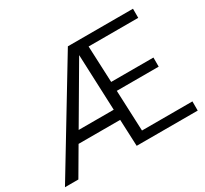

<svg xmlns="http://www.w3.org/2000/svg" viewBox="-143 -921 1209 1132"><g transform="rotate(-30 461.5 -355.5)"><path d="M904.3 -62.5V0H488.8L481 -181.2H197.8L91.8 0H0.5L430.7 -710.9H874V-648.9H536.1L546.9 -401.4H834.5V-339.4H549.3L561 -62.5ZM239.3 -252H478L462.4 -632.8Z"/></g></svg>

Font: Vazirmatn UI FD Light
Style: Regular
Weight: 300
Designer: Saber Rastikerdar
Foundry: Saber Rastikerdar
Version: Version 33.003